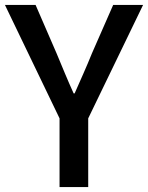

<svg xmlns="http://www.w3.org/2000/svg" viewBox="-23 -757 599 777"><path d="M218 0H334V-278L556 -737H435L349 -541C327 -486 303 -434 279 -379H275C250 -434 229 -486 206 -541L121 -737H-3L218 -278Z"/></svg>

Font: ChiuKong Gothic CL Medium
Style: Regular
Weight: 500
Designer: Ryoko NISHIZUKA 西塚涼子 (kana, bopomofo & ideographs); Paul D. Hunt (Latin, Greek & Cyrillic); Sandoll Communications 산돌커뮤니
Foundry: Adobe
Version: Version 1.300